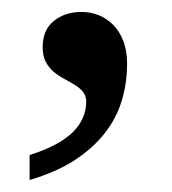

<svg xmlns="http://www.w3.org/2000/svg" viewBox="-20 -149 290 323"><path d="M193.8 -42Q193.8 -10.3 185.1 19.5Q176.3 49.3 156.5 74.7Q136.7 100.1 105.7 120.4Q74.7 140.6 29.8 153.8V111.8Q79.1 96.2 102.1 73.7Q125 51.3 125 22Q125 12.2 119.6 5.6Q114.3 -1 106 -6.1Q97.7 -11.2 88.4 -16.1Q79.1 -21 70.8 -27.8Q62.5 -34.7 57.1 -44.7Q51.8 -54.7 51.8 -69.8Q51.8 -98.6 70.6 -113.8Q89.4 -128.9 117.2 -128.9Q132.8 -128.9 146.5 -123.3Q160.2 -117.7 170.9 -106.7Q181.6 -95.7 187.7 -79.3Q193.8 -63 193.8 -42Z"/></svg>

Font: Fasthand
Style: Regular
Weight: 400
Designer: Danh Hong
Foundry: Danh Hong
Version: Version 1.01 May 24, 2012, initial release